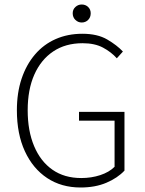

<svg xmlns="http://www.w3.org/2000/svg" viewBox="-20 -821 645 853"><path d="M338 12Q253 12 189.5 -30Q126 -72 90.5 -149Q55 -226 55 -331Q55 -409 76 -471.5Q97 -534 135.5 -579Q174 -624 227.5 -647.5Q281 -671 346 -671Q413 -671 456.5 -645.5Q500 -620 526 -592L499 -562Q474 -590 437.5 -609.5Q401 -629 347 -629Q271 -629 216.5 -592.5Q162 -556 132.5 -489.5Q103 -423 103 -331Q103 -240 131.5 -172Q160 -104 213 -67Q266 -30 341 -30Q386 -30 425.5 -43Q465 -56 489 -80V-285H331V-324H533V-63Q502 -30 452.5 -9Q403 12 338 12ZM343 -721Q327 -721 315 -732.5Q303 -744 303 -762Q303 -779 315 -790Q327 -801 343 -801Q360 -801 371.5 -790Q383 -779 383 -762Q383 -744 371.5 -732.5Q360 -721 343 -721Z"/></svg>

Font: Source Sans 3 ExtraLight Light
Style: Regular
Weight: 300
Version: Version 3.052;hotconv 1.1.0;makeotfexe 2.6.0